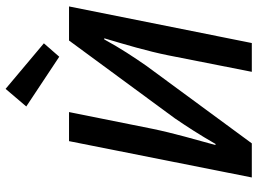

<svg xmlns="http://www.w3.org/2000/svg" viewBox="-137 -784 921 687"><g transform="rotate(-90 323.5 -440.5)"><path d="M32 0H154L432 -378C465 -426 492 -466 526 -528H530C508 -454 484 -374 469 -299L410 0H513L644 -654H522L244 -276C212 -229 186 -189 152 -130H148C167 -199 191 -282 206 -355L266 -654H162ZM464 -689 512 -744 349 -881 286 -807Z"/></g></svg>

Font: Source Sans Pro Semibold
Style: Italic
Weight: 600
Italic angle: -11°
Designer: Paul D. Hunt
Foundry: Adobe Systems Incorporated
Version: Version 3.006;hotconv 1.0.111;makeotfexe 2.5.65597